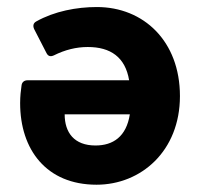

<svg xmlns="http://www.w3.org/2000/svg" viewBox="-20 -504 558 535"><path d="M36.1 -216.8C36.1 -86.9 109.4 10.7 249 10.7C373 10.7 481.4 -83 481.4 -236.3C481.4 -389.6 379.9 -484.4 250 -484.4C193.4 -484.4 131.8 -472.7 81.1 -444.3C72.3 -439.5 71.3 -431.6 75.2 -422.9L109.4 -356.4C114.3 -346.7 121.1 -345.7 129.9 -349.6C161.1 -365.2 192.4 -373 224.6 -373C288.1 -373 329.1 -344.7 339.8 -280.3H56.6C47.9 -280.3 41 -275.4 40 -265.6C38.1 -252.9 36.1 -235.4 36.1 -216.8ZM341.8 -185.5C332 -123 294.9 -98.6 246.1 -98.6C186.5 -98.6 160.2 -134.8 160.2 -185.5Z"/></svg>

Font: Ed Sans Neue
Style: Bold
Weight: 700
Designer: Stephen Hutchings
Version: Version 1.004;PS 001.004;hotconv 1.0.88;makeotf.lib2.5.64775